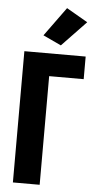

<svg xmlns="http://www.w3.org/2000/svg" viewBox="-63 -999 515 1036"><g transform="rotate(5 194.5 -481.0)"><path d="M47.9 0H192.9V-588.4H379.9V-710.9H47.9ZM143.1 -805.2 241.2 -759.3 372.1 -896 257.3 -962.4Z"/></g></svg>

Font: Roboto Flex
Style: wght 700 wdth 25 opsz 34 GRAD 0.00 slnt 0.00 XTRA 468 XOPQ 96 YOPQ 79 YTLC 514 YTUC 712 YTAS 750 YTDE -203.00 YTFI 738
Weight: 700
Width: 1
Designer: Berlow after Robertson
Foundry: Google
Version: Version 3.100